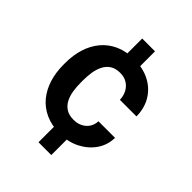

<svg xmlns="http://www.w3.org/2000/svg" viewBox="-215 -762 999 999"><g transform="rotate(45 285.0 -262.5)"><path d="M337.4 -643.6V-502H243.2V-643.6ZM337.4 -21.5V119.6H243.2V-21.5ZM289.6 -91.8Q316.9 -91.8 338.4 -102.5Q359.9 -113.3 372.8 -132.8Q385.7 -152.3 386.7 -178.2H508.8Q507.8 -124.5 478.3 -82Q448.7 -39.6 400.1 -14.9Q351.6 9.8 291.5 9.8Q230.5 9.8 185.1 -10.7Q139.6 -31.2 109.6 -67.9Q79.6 -104.5 64.7 -152.8Q49.8 -201.2 49.8 -256.3V-272Q49.8 -327.1 64.7 -375.5Q79.6 -423.8 109.9 -460.4Q140.1 -497.1 185.3 -517.6Q230.5 -538.1 291 -538.1Q355 -538.1 403.6 -513.2Q452.1 -488.3 480 -442.9Q507.8 -397.5 508.8 -335.9H386.7Q385.7 -364.3 374 -386.7Q362.3 -409.2 340.8 -422.9Q319.3 -436.5 289.1 -436.5Q255.9 -436.5 234.4 -422.9Q212.9 -409.2 200.7 -385.5Q188.5 -361.8 183.8 -332.8Q179.2 -303.7 179.2 -272V-256.3Q179.2 -224.1 183.8 -194.8Q188.5 -165.5 200.7 -142.3Q212.9 -119.1 234.4 -105.5Q255.9 -91.8 289.6 -91.8Z"/></g></svg>

Font: Roboto SemiBold
Style: Regular
Weight: 600
Designer: Christian Robertson
Foundry: Google
Version: Version 3.009; 2024